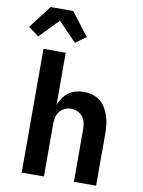

<svg xmlns="http://www.w3.org/2000/svg" viewBox="-130 -1053 834 1123"><g transform="rotate(10 287.0 -491.5)"><path d="M79 0V-735H211V-426Q220 -448 233.5 -468Q247 -488 266.5 -502Q286 -516 309.5 -522Q333 -528 357 -528Q383 -528 408 -520.5Q433 -513 453 -497Q473 -481 486.5 -458.5Q500 -436 507.5 -411.5Q515 -387 518 -361.5Q521 -336 521 -310V0H389V-310Q389 -330 385 -349.5Q381 -369 369 -385Q357 -401 338.5 -409.5Q320 -418 300 -418Q280 -418 261.5 -409.5Q243 -401 231 -385Q219 -369 215 -349.5Q211 -330 211 -310V0ZM36 -801 -26 -847 78 -983H212L316 -847L254 -801L145 -914Z"/></g></svg>

Font: Iosevka Extrabold Extended
Style: Regular
Weight: 800
Width: 7
Monospace: yes
Designer: Belleve Invis
Foundry: Belleve Invis
Version: Version 32.5.0; ttfautohint (v1.8.4)